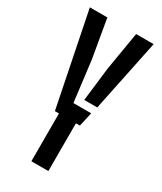

<svg xmlns="http://www.w3.org/2000/svg" viewBox="-201 -873 798 945"><g transform="rotate(30 198.0 -400.0)"><path d="M146.5 0V-271.5H123.5L17 -800H116.5L154 -582L182.5 -351.5H283.5L265.5 -271.5H243V0ZM221 -391.5 243.5 -582 280 -800H379.5L295 -391.5Z"/></g></svg>

Font: Big Shoulders Stencil Text SemiBold
Style: Regular
Weight: 600
Designer: Patric King
Foundry: XO Type Co
Version: Version 1.000